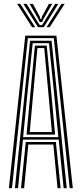

<svg xmlns="http://www.w3.org/2000/svg" viewBox="-20 -987 428 1007"><path d="M26.5 0 112.5 -800H275.8L361.8 0H345.5L262 -787H126.2L42.8 0ZM58.2 0 137.8 -773.5H250.5L330 0H313.8L287.8 -254.8H100.5L74.5 0ZM101.2 -267.8H286L263.8 -495.8L236.8 -760.5H151.5L123.8 -495.8ZM119.2 -281.2 139.2 -495.8 163.2 -747.8H225L249.2 -495.8L269 -281.2ZM136 -294.2H252.2L234 -495.8L212 -734.8H176.2L154.2 -495.8ZM90.2 0 115.2 -242.2H273L298 0H281.8L259.8 -229H128.5L106.5 0ZM69.8 -966.8H86.5L164.8 -844.2H148.2ZM102.5 -966.8H119.8L173 -879.5L188.5 -855.2H200.5L215.8 -879.5L269 -966.8H286.2L209.5 -844.2H179.2ZM135.2 -966.8H152.5L188.5 -900.2L191.8 -887.5H197.2L200.2 -900.2L236.8 -966.8H254L210.5 -891.5L200.5 -871.2H188.5L178.5 -891.5ZM302.2 -966.8H319.2L240.5 -844.2H224Z"/></svg>

Font: Big Shoulders Inline Text
Style: Regular
Weight: 400
Designer: Patric King
Foundry: XO Type Co
Version: Version 1.000